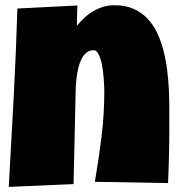

<svg xmlns="http://www.w3.org/2000/svg" viewBox="-20 -733 692 738"><path d="M630.9 -247.1Q630.9 -191.9 629.6 -137.9Q628.4 -84 626 -29.3L344.7 -34.2Q359.4 -120.6 370.1 -206.8Q380.9 -293 380.9 -380.9Q380.9 -387.2 380.4 -401.4Q379.9 -415.5 378.4 -433.3Q377 -451.2 374.3 -470Q371.6 -488.8 366.9 -504.4Q362.3 -520 355.7 -530Q349.1 -540 339.8 -540Q323.2 -540 311.8 -530.3Q300.3 -520.5 292.7 -505.1Q285.2 -489.7 280.8 -470.7Q276.4 -451.7 274.2 -432.6Q272 -413.6 271.2 -396.7Q270.5 -379.9 270.5 -369.1Q268.1 -282.7 266.6 -197.5Q265.1 -112.3 262.7 -25.4L13.7 -14.6Q23.4 -187 32.5 -357.4Q41.5 -527.8 46.9 -700.2L277.3 -711.9L275.4 -633.8Q289.1 -650.4 304.9 -665Q320.8 -679.7 338.9 -690.2Q356.9 -700.7 377.2 -706.8Q397.5 -712.9 419.9 -712.9Q461.4 -712.9 492.7 -699.2Q523.9 -685.5 546.4 -662.1Q568.8 -638.7 584 -606.7Q599.1 -574.7 608.4 -538.6Q617.7 -502.4 622.6 -463.1Q627.4 -423.8 629.2 -385.7Q630.9 -347.7 630.9 -312Q630.9 -276.4 630.9 -247.1Z"/></svg>

Font: Luckiest Guy RUS-BEL-UKR
Style: Regular
Weight: 400
Designer: Astigmatic (AOETI)
Foundry: Astigmatic (AOETI)
Version: Version 1.00 March 11, 2019, initial release